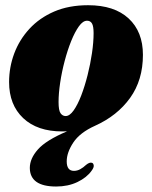

<svg xmlns="http://www.w3.org/2000/svg" viewBox="-20 -482 568 718"><path d="M309.5 -462.5Q407.5 -462.5 461 -413Q514.5 -363.5 514.5 -277Q514.5 -182.5 466.5 -115.8Q418.5 -49 335 -11.5Q278.5 14 254 51.2Q229.5 88.5 229.5 121.5Q229.5 157 256.5 157Q268.5 157 280 150.8Q291.5 144.5 302 134.5Q315.5 123.5 324.5 127Q329.5 129 330.5 136.8Q331.5 144.5 322.5 156.5Q304.5 182 269.5 198.8Q234.5 215.5 190 215.5Q92 215.5 91.5 146Q91.5 111 121.8 76.8Q152 42.5 231 9Q222.5 9.5 213 9.5Q119.5 9.5 66.8 -40.2Q14 -90 14 -175Q14 -230.5 33.2 -282Q52.5 -333.5 90 -374.2Q127.5 -415 182.5 -438.8Q237.5 -462.5 309.5 -462.5ZM225.5 -48Q240.5 -48 255.5 -69.2Q270.5 -90.5 283.8 -125Q297 -159.5 307.5 -201Q318 -242.5 324 -283.5Q330 -324.5 330 -358Q330 -384 324 -394.2Q318 -404.5 305.5 -404.5Q290 -404.5 275 -383.5Q260 -362.5 246.2 -328.5Q232.5 -294.5 221.8 -253.8Q211 -213 205 -172.8Q199 -132.5 199 -100.5Q199 -69 206.5 -58.5Q214 -48 225.5 -48Z"/></svg>

Font: Fraunces 144pt Soft Black
Style: Italic
Weight: 900
Italic angle: -16°
Version: Version 1.000;[b76b70a41]